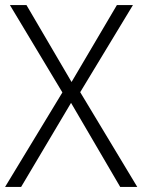

<svg xmlns="http://www.w3.org/2000/svg" viewBox="-20 -734 559 754"><path d="M519 0H452L259 -330L63 0H0L225 -371L19 -714H84L261 -412L439 -714H502L295 -372Z"/></svg>

Font: Noto Sans Display Light
Style: Regular
Weight: 300
Designer: Monotype Design Team
Foundry: Monotype Imaging Inc.
Version: Version 2.003